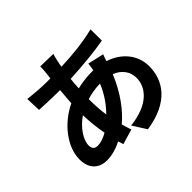

<svg xmlns="http://www.w3.org/2000/svg" viewBox="-187 -1060 1374 1374"><g transform="rotate(-45 500.0 -373.5)"><path d="M447 -394C485 -406 531 -415 583 -416C550 -336 506 -276 458 -228C451 -277 447 -331 447 -392ZM258 -112C226 -112 212 -129 212 -160C212 -216 262 -292 336 -342C338 -274 346 -206 357 -144C320 -123 286 -112 258 -112ZM625 -576C624 -562 620 -537 616 -517H599C550 -517 498 -510 451 -499C452 -529 455 -559 458 -588C580 -594 713 -606 810 -624L809 -738C700 -712 593 -700 473 -696C476 -715 479 -733 483 -749C486 -764 490 -782 497 -802L367 -805C368 -788 366 -764 364 -746L358 -693H320C259 -693 172 -701 137 -706L141 -591C187 -589 264 -585 316 -585H348C344 -545 341 -503 338 -461C200 -396 95 -262 95 -136C95 -35 156 9 229 9C281 9 334 -7 382 -31C386 -17 391 -3 395 9L509 -25C501 -49 493 -73 486 -99C561 -161 640 -264 695 -399C762 -373 797 -320 797 -260C797 -163 719 -67 528 -46L594 58C837 22 920 -115 920 -254C920 -370 844 -459 729 -497C735 -516 742 -537 747 -548Z"/></g></svg>

Font: Source Han Sans Old Style Bold
Style: Regular
Weight: 700
Designer: Ryoko NISHIZUKA (kana & ideographs); Paul D. Hunt (Latin, Greek & Cyrillic); Wenlong ZHANG (bopomofo); Sandoll Communica
Foundry: Adobe Systems Incorporated
Version: Version 1.004;PS 1.004;hotconv 1.0.81;makeotf.lib2.5.63406